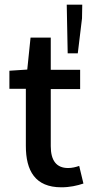

<svg xmlns="http://www.w3.org/2000/svg" viewBox="-20 -785 391 817"><path d="M241 12C277 12 308 5 335 -4L317 -79C303 -74 286 -70 270 -70C220 -70 196 -102 196 -163V-406H321V-488H196V-625H110L96 -489L20 -484V-407H90V-164C90 -58 130 12 241 12ZM329 -707 330 -765H264L268 -558H311Z"/></svg>

Font: Falling Sky
Style: Light
Weight: 400
Designer: Paul D. Hunt
Foundry: Adobe Systems Incorporated
Version: Version 1.02